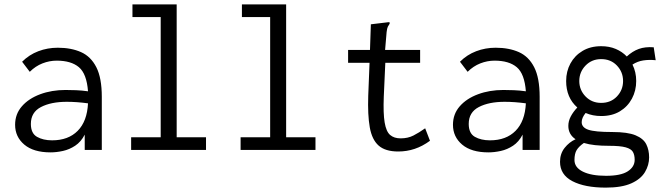

<svg xmlns="http://www.w3.org/2000/svg" viewBox="-20 -685 3040 877"><path d="M211 11Q133 11 91 -24.5Q49 -60 49 -115Q49 -164 80 -199.5Q111 -235 163.5 -254.5Q216 -274 279 -274Q302 -274 327.5 -273Q353 -272 382 -268Q376 -348 340.5 -378Q305 -408 239 -408Q206 -408 174 -395.5Q142 -383 116 -357L81 -403Q113 -435 155 -451Q197 -467 244 -467Q305 -467 350 -447Q395 -427 420 -378Q445 -329 445 -243V0H367V-70Q350 -37 323.5 -19.5Q297 -2 267.5 4.5Q238 11 211 11ZM121 -119Q121 -76 149 -60Q177 -44 218 -44Q292 -44 335 -87.5Q378 -131 382 -213Q330 -220 285 -220Q213 -220 167 -196Q121 -172 121 -119Z M579 0V-58H714V-607H585V-665H787V-58H921V0Z M1079 0V-58H1214V-607H1085V-665H1287V-58H1421V0Z M1799 7Q1740 7 1709.5 -20Q1679 -47 1669 -103.5Q1659 -160 1662 -248L1668 -398H1570V-457H1670L1674 -574L1749 -583L1759 -584L1760 -577Q1755 -570 1751.5 -563Q1748 -556 1746 -539L1739 -457H1899V-398H1740L1733 -243Q1730 -167 1737 -125.5Q1744 -84 1762 -68.5Q1780 -53 1810 -53Q1843 -53 1868.5 -66Q1894 -79 1922 -99L1944 -42Q1910 -17 1874 -5Q1838 7 1799 7Z M2211 11Q2133 11 2091 -24.5Q2049 -60 2049 -115Q2049 -164 2080 -199.5Q2111 -235 2163.5 -254.5Q2216 -274 2279 -274Q2302 -274 2327.5 -273Q2353 -272 2382 -268Q2376 -348 2340.5 -378Q2305 -408 2239 -408Q2206 -408 2174 -395.5Q2142 -383 2116 -357L2081 -403Q2113 -435 2155 -451Q2197 -467 2244 -467Q2305 -467 2350 -447Q2395 -427 2420 -378Q2445 -329 2445 -243V0H2367V-70Q2350 -37 2323.5 -19.5Q2297 -2 2267.5 4.5Q2238 11 2211 11ZM2121 -119Q2121 -76 2149 -60Q2177 -44 2218 -44Q2292 -44 2335 -87.5Q2378 -131 2382 -213Q2330 -220 2285 -220Q2213 -220 2167 -196Q2121 -172 2121 -119Z M2726 -155Q2687 -155 2655 -169Q2637 -147 2637 -127Q2637 -103 2667 -92.5Q2697 -82 2777 -82Q2847 -82 2883 -67Q2919 -52 2932 -26Q2945 0 2945 34Q2945 69 2926 101Q2907 133 2863.5 152.5Q2820 172 2747 172Q2651 172 2594.5 142.5Q2538 113 2538 54Q2538 17 2559 -9.5Q2580 -36 2609 -49Q2576 -71 2576 -110Q2576 -132 2587 -153Q2598 -174 2617 -194Q2566 -239 2566 -315Q2566 -359 2585.5 -395Q2605 -431 2641 -452.5Q2677 -474 2726 -474Q2763 -474 2792.5 -461.5Q2822 -449 2843 -427Q2869 -451 2898 -461.5Q2927 -472 2966 -469L2975 -410Q2945 -413 2918.5 -409Q2892 -405 2869 -390Q2886 -356 2886 -315Q2886 -271 2866.5 -234.5Q2847 -198 2811.5 -176.5Q2776 -155 2726 -155ZM2726 -215Q2770 -215 2798 -244.5Q2826 -274 2826 -315Q2826 -356 2798 -385.5Q2770 -415 2726 -415Q2683 -415 2654.5 -385.5Q2626 -356 2626 -315Q2626 -274 2654.5 -244.5Q2683 -215 2726 -215ZM2604 46Q2604 80 2642.5 99Q2681 118 2748 118Q2816 118 2847.5 97.5Q2879 77 2879 45Q2879 23 2871 9Q2863 -5 2838 -12Q2813 -19 2762 -19Q2727 -19 2698.5 -22Q2670 -25 2647 -32Q2624 -16 2614 0.5Q2604 17 2604 46Z"/></svg>

Font: Ligconsolata
Style: Regular
Weight: 400
Monospace: yes
Designer: Raph Levien, Cyreal, Brenton Simpson
Foundry: Raph Levien, Cyreal, Google
Version: Version 3.001; ttfautohint (v1.8.2.53-6de2)